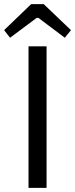

<svg xmlns="http://www.w3.org/2000/svg" viewBox="-52 -916 366 936"><path d="M175 -690V0H87V-690ZM161 -896 294 -769 264 -732 135 -829H127L-3 -732L-32 -769L100 -896Z"/></svg>

Font: Exo 2
Style: Regular
Weight: 400
Designer: Natanael Gama
Foundry: Natanael Gama
Version: Version 2.010